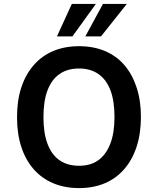

<svg xmlns="http://www.w3.org/2000/svg" viewBox="-20 -951 807 981"><path d="M384 10Q311 10 252.5 -14.5Q194 -39 152.5 -86Q111 -133 89 -200Q67 -267 67 -352Q67 -438 89 -504.5Q111 -571 152.5 -618.5Q194 -666 252.5 -690.5Q311 -715 384 -715Q457 -715 515.5 -690.5Q574 -666 614.5 -619.5Q655 -573 677.5 -505.5Q700 -438 700 -354Q700 -269 678 -201.5Q656 -134 614.5 -86.5Q573 -39 515 -14.5Q457 10 384 10ZM384 -104Q443 -104 482.5 -132.5Q522 -161 543.5 -216.5Q565 -272 565 -353Q565 -436 544 -490.5Q523 -545 482.5 -573Q442 -601 384 -601Q325 -601 284.5 -573Q244 -545 223 -490Q202 -435 202 -352Q202 -271 223 -215.5Q244 -160 284.5 -132Q325 -104 384 -104ZM271 -765 347 -931H470L350 -765ZM416 -765 506 -931H628L496 -765Z"/></svg>

Font: Nunito Sans 7pt SemiCondensed
Style: Bold
Weight: 700
Width: 4
Designer: Vernon Adams
Foundry: Vernon Adams
Version: Version 3.101;gftools[0.9.27]